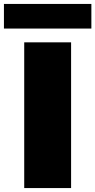

<svg xmlns="http://www.w3.org/2000/svg" viewBox="-58 -955 484 975"><path d="M65 0V-740H303V0ZM-38 -810V-935H406V-810Z"/></svg>

Font: Encode Sans Exp Black
Style: Regular
Weight: 900
Width: 7
Designer: Multiple Designers
Foundry: Impallari Type
Version: Version 3.002; ttfautohint (v1.8.3) -l 8 -r 50 -G 200 -x 14 